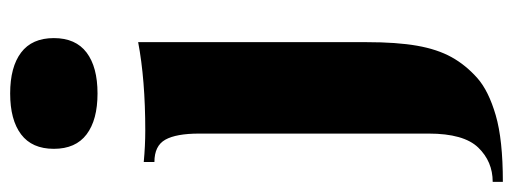

<svg xmlns="http://www.w3.org/2000/svg" viewBox="-357 -486 1010 378"><g transform="rotate(-90 148.0 -297.0)"><path d="M-21 188V168Q19 168 46.5 139.5Q74 111 74 42V-410Q74 -455 62 -476.5Q50 -498 18 -498V-519Q50 -516 80 -516Q130 -516 173.5 -519.5Q217 -523 254 -530V-80Q254 -21 247 19Q240 59 224.5 87Q209 115 183 138Q158 160 110 174Q62 188 -21 188ZM153 -782Q205 -782 233.5 -760.5Q262 -739 262 -696Q262 -653 233.5 -631.5Q205 -610 153 -610Q101 -610 72.5 -631.5Q44 -653 44 -696Q44 -739 72.5 -760.5Q101 -782 153 -782Z"/></g></svg>

Font: Playfair Display Black
Style: Regular
Weight: 900
Designer: Claus Eggers Sørensen
Foundry: Claus Eggers Sørensen
Version: Version 1.203